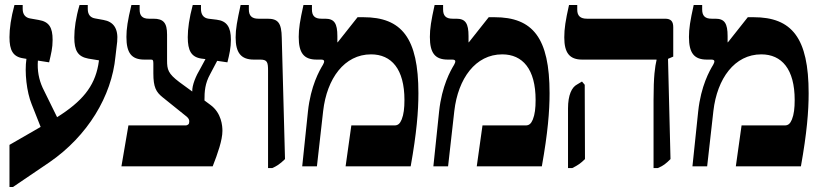

<svg xmlns="http://www.w3.org/2000/svg" viewBox="-20 -667 3290 770"><path d="M178 -16C332 -122 428 -282 443 -440L450 -500C455 -553 435 -580 395 -587L362 -593C343 -596 332 -608 332 -631V-647H299C284 -596 278 -552 278 -517C278 -464 292 -440 334 -432L377 -425L374 -406C358 -319 309 -260 209 -197L151 -315C136 -348 129 -384 132 -424L177 -417C185 -452 191 -474 191 -507C191 -557 177 -580 135 -587L101 -593C83 -596 71 -608 71 -631V-647H38C24 -596 18 -552 18 -518C18 -465 32 -439 74 -433L86 -431C78 -377 87 -298 107 -249L143 -158L18 -86V83H32Z M872 -142C872 -161 869 -214 823 -247L800 -264C800 -301 802 -332 823 -370L851 -423L892 -417C900 -449 906 -475 906 -508C906 -558 890 -583 849 -588L816 -592C795 -595 786 -610 786 -631V-647H753C739 -595 733 -551 733 -518C733 -464 747 -438 788 -432L804 -430L784 -393C766 -363 750 -326 751 -300L699 -338C654 -372 650 -388 650 -425V-528C650 -575 636 -592 595 -592H577C551 -592 540 -604 540 -628V-647H507C492 -585 487 -551 487 -519C487 -455 507 -428 559 -428H586C593 -428 595 -425 595 -412V-373C595 -317 606 -298 632 -277L729 -199C737 -192 739 -186 739 -180C739 -175 738 -170 735 -168C733 -166 729 -164 724 -164H495L467 0H833C853 -51 872 -105 872 -142Z M1055 7H1072C1088 0 1103 -9 1123 -29L1110 -515C1109 -576 1095 -592 1052 -592H1016C990 -592 978 -604 978 -629V-647H945C931 -583 925 -551 925 -517C925 -456 946 -428 998 -428H1023C1052 -428 1055 -418 1055 -383Z M1192 0H1251L1276 -222C1291 -352 1361 -449 1468 -449C1550 -449 1602 -390 1602 -266C1602 -233 1599 -208 1591 -188C1584 -171 1576 -164 1562 -164H1389L1366 0H1627C1651 -134 1658 -221 1658 -293C1658 -515 1591 -598 1437 -598H1414L1334 -497L1333 -498V-522C1333 -573 1321 -592 1284 -592H1269C1242 -592 1231 -604 1231 -629V-647H1197C1183 -584 1178 -552 1178 -519C1178 -455 1198 -428 1250 -428H1268C1275 -428 1280 -426 1280 -421C1280 -418 1279 -414 1275 -407C1261 -384 1226 -323 1215 -220Z M1718 0H1777L1802 -222C1817 -352 1887 -449 1994 -449C2076 -449 2128 -390 2128 -266C2128 -233 2125 -208 2117 -188C2110 -171 2102 -164 2088 -164H1915L1892 0H2153C2177 -134 2184 -221 2184 -293C2184 -515 2117 -598 1963 -598H1940L1860 -497L1859 -498V-522C1859 -573 1847 -592 1810 -592H1795C1768 -592 1757 -604 1757 -629V-647H1723C1709 -584 1704 -552 1704 -519C1704 -455 1724 -428 1776 -428H1794C1801 -428 1806 -426 1806 -421C1806 -418 1805 -414 1801 -407C1787 -384 1752 -323 1741 -220Z M2601 7H2618C2640 -2 2651 -11 2669 -29L2659 -431L2680 -440V-558C2680 -582 2670 -592 2647 -592H2334C2308 -592 2295 -603 2295 -628V-647H2262C2248 -585 2243 -552 2243 -517C2243 -455 2264 -428 2315 -428H2613V-426C2607 -400 2601 -363 2601 -266ZM2258 7H2275C2297 -4 2309 -12 2326 -29L2325 -327L2314 -340L2294 -328C2273 -317 2258 -286 2258 -232Z M2757 0H2816L2841 -222C2856 -352 2926 -449 3033 -449C3115 -449 3167 -390 3167 -266C3167 -233 3164 -208 3156 -188C3149 -171 3141 -164 3127 -164H2954L2931 0H3192C3216 -134 3223 -221 3223 -293C3223 -515 3156 -598 3002 -598H2979L2899 -497L2898 -498V-522C2898 -573 2886 -592 2849 -592H2834C2807 -592 2796 -604 2796 -629V-647H2762C2748 -584 2743 -552 2743 -519C2743 -455 2763 -428 2815 -428H2833C2840 -428 2845 -426 2845 -421C2845 -418 2844 -414 2840 -407C2826 -384 2791 -323 2780 -220Z"/></svg>

Font: Noto Serif Hebrew Condensed Extra
Style: Regular
Weight: 800
Width: 3
Designer: Monotype Design Team
Foundry: Monotype Imaging Inc.
Version: Version 1.901